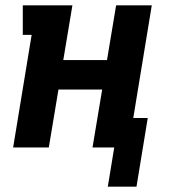

<svg xmlns="http://www.w3.org/2000/svg" viewBox="-20 -550 640 716"><path d="M382 146 406 0H325L361 -216H198L162 0H29L98 -420H65V-530H250L216 -326H379L413 -530H546L477 -110H531L489 146Z"/></svg>

Font: Iosevka Slab XBdEx
Style: Italic
Weight: 800
Width: 7
Italic angle: -9°
Monospace: yes
Designer: Belleve Invis
Foundry: Belleve Invis
Version: Version 11.1.1; ttfautohint (v1.8.3)